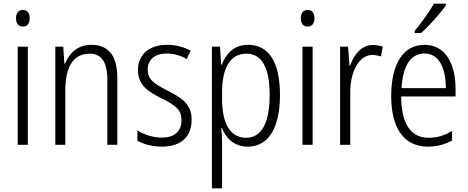

<svg xmlns="http://www.w3.org/2000/svg" viewBox="-20 -785 2537 1041"><path d="M104 -731C79 -731 67 -713 67 -686C67 -658 80 -641 104 -641C128 -641 141 -658 141 -686C141 -713 129 -731 104 -731ZM131 -532H76V0H131Z M474 -542C401 -542 355 -496 333 -440H329L323 -532H280V0H334V-294C334 -429 382 -494 466 -494C529 -494 562 -450 562 -353V0H616V-363C616 -486 566 -542 474 -542Z M1019 -136C1019 -223 963 -255 888 -294C816 -331 781 -353 781 -408C781 -463 821 -495 885 -495C923 -495 963 -483 992 -465L1014 -510C978 -530 934 -542 886 -542C787 -542 728 -487 728 -407C728 -322 782 -289 859 -250C929 -215 964 -191 964 -134C964 -75 929 -39 857 -39C808 -39 759 -56 725 -78V-22C755 -5 801 10 858 10C962 10 1019 -44 1019 -136Z M1325 -542C1249 -542 1206 -495 1182 -434H1179L1173 -532H1129V236H1184V-8C1184 -36 1182 -66 1180 -90H1184C1205 -36 1250 10 1324 10C1431 10 1498 -85 1498 -269C1498 -451 1436 -542 1325 -542ZM1316 -494C1402 -494 1442 -415 1442 -269C1442 -110 1393 -38 1315 -38C1230 -38 1184 -112 1184 -249V-285C1184 -416 1228 -494 1316 -494Z M1648 -731C1623 -731 1611 -713 1611 -686C1611 -658 1624 -641 1648 -641C1672 -641 1685 -658 1685 -686C1685 -713 1673 -731 1648 -731ZM1675 -532H1620V0H1675Z M2002 -541C1938 -541 1899 -487 1878 -429H1875L1867 -532H1824V0H1879V-282C1878 -391 1924 -487 1999 -487C2016 -487 2033 -483 2046 -479L2055 -532C2039 -538 2020 -541 2002 -541Z M2398 -757V-765H2333C2306 -718 2268 -666 2228 -617V-606H2263C2306 -644 2368 -713 2398 -757ZM2282 -542C2163 -542 2101 -434 2101 -264C2101 -99 2164 10 2300 10C2351 10 2392 -2 2431 -23V-75C2387 -49 2349 -38 2304 -38C2206 -38 2156 -115 2155 -262H2450V-303C2450 -434 2398 -542 2282 -542ZM2282 -495C2362 -495 2398 -412 2397 -307H2157C2164 -432 2209 -495 2282 -495Z"/></svg>

Font: Noto Sans Myanmar Condensed Light
Style: Regular
Weight: 300
Width: 3
Designer: Monotype Design Team
Foundry: Monotype Imaging Inc.
Version: Version 2.107